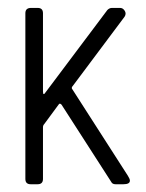

<svg xmlns="http://www.w3.org/2000/svg" viewBox="-20 -475 377 495"><path d="M90.8 -440.9V-239.7Q90.8 -226.1 98.1 -237.8L256.8 -449.2Q262.2 -454.6 268.6 -454.6H289.6Q296.9 -454.6 301.5 -447.3Q306.2 -439.9 301.3 -432.1L168 -253.9Q162.6 -248.5 167 -244.1L309.6 -22Q314.9 -13.7 314.9 -9.3Q314.9 0 298.3 0H277.8Q269.5 0 266.6 -6.3L138.7 -205.1Q133.8 -210.4 130.9 -205.1L94.2 -155.3Q90.8 -151.9 90.8 -147V-13.7Q90.8 0 77.1 0H59.1Q45.4 0 45.4 -13.7V-440.9Q45.4 -454.6 60.1 -454.6H77.1Q90.8 -454.6 90.8 -440.9Z"/></svg>

Font: GOSTRUS
Style: type A
Weight: 200
Designer: Юрий и Татьяна Кривогуз
Version: Version 01.0